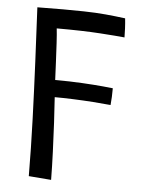

<svg xmlns="http://www.w3.org/2000/svg" viewBox="-50 -695 573 745"><g transform="rotate(5 237.0 -322.5)"><path d="M177 9.5 89.5 2.5Q89 -106 85 -219.5Q81 -333 75.8 -443.5Q70.5 -554 65.5 -653Q121 -654 165.2 -653.8Q209.5 -653.5 246 -653Q294 -652 332 -648.5Q370 -645 408.5 -640Q410.5 -622.5 411.5 -601.2Q412.5 -580 412.5 -566Q384 -569 317 -573.5Q250 -578 147.5 -578Q150 -556.5 152 -521.2Q154 -486 155.8 -447.8Q157.5 -409.5 159 -378Q217 -378 265.5 -375.2Q314 -372.5 345.5 -369.5Q377 -366.5 384.5 -365.5Q384.5 -350 383.8 -332.2Q383 -314.5 381.5 -300Q352.5 -303 313.2 -305.8Q274 -308.5 234 -310Q194 -311.5 163 -311.5Q166 -268.5 169 -213.5Q172 -158.5 174.2 -100.5Q176.5 -42.5 177 9.5Z"/></g></svg>

Font: Grandstander Light
Style: Regular
Weight: 300
Designer: Tyler Finck
Foundry: Etcetera Type Co
Version: Version 1.200; ttfautohint (v1.8.3)